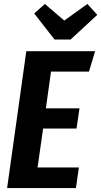

<svg xmlns="http://www.w3.org/2000/svg" viewBox="-20 -951 512 971"><path d="M461 -692 430 -589H238L212 -403H382L367 -301H198L170 -104H379L364 0H16L113 -692ZM422 -931 472 -876 337 -751H256L153 -883L207 -931L305 -847Z"/></svg>

Font: Fira Sans Extra Condensed SemiBold
Style: Italic
Weight: 600
Width: 3
Italic angle: -8°
Designer: Carrois Corporate & Edenspiekermann AG
Foundry: Carrois Corporate GbR & Edenspiekermann AG
Version: Version 4.203